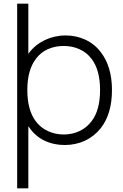

<svg xmlns="http://www.w3.org/2000/svg" viewBox="-20 -770 668 1040"><path d="M586.5 -282.5Q586.5 -153.5 526 -76Q490 -31 440 -7.8Q390 15.5 330 15.5Q269.5 15.5 219 -9.2Q168.5 -34 136.5 -82.5L133.5 -86.5V250H73V-750H133.5V-478L136.5 -482.5Q153 -505 175 -522.8Q197 -540.5 222.5 -552.8Q248 -565 276.8 -571.5Q305.5 -578 335.5 -578Q393 -578 442.8 -554.8Q492.5 -531.5 526 -487.5Q586.5 -409 586.5 -282.5ZM522 -282.5Q522 -391.5 476 -451Q450.5 -485.5 411.2 -503.2Q372 -521 325 -521Q278.5 -521 239.5 -503.8Q200.5 -486.5 175 -452Q128 -391 128 -282.5Q128 -172.5 175 -111.5Q200.5 -78 240 -59.8Q279.5 -41.5 326 -41.5Q371.5 -41.5 411 -60.2Q450.5 -79 476 -113.5Q522 -172.5 522 -282.5Z"/></svg>

Font: Russisch Sans Light
Style: Regular
Weight: 300
Designer: Michael Sharanda (font) & Cristiano Sobral (main changes)
Foundry: Michael Sharanda
Version: Version 2.00;September 8, 2020;FontCreator 13.0.0.2681 64-bi